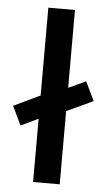

<svg xmlns="http://www.w3.org/2000/svg" viewBox="-52 -755 446 790"><g transform="rotate(5 170.5 -360.0)"><path d="M43.5 -227.1 6.1 -305.3 170.3 -383.4V-372.8L296.8 -431.8L334.6 -353.2L170.3 -276.9V-287.5ZM115.3 0V-720H225.3V0Z"/></g></svg>

Font: Geologica Thin
Style: Regular
Weight: 100
Version: Version 1.010;gftools[0.9.28]